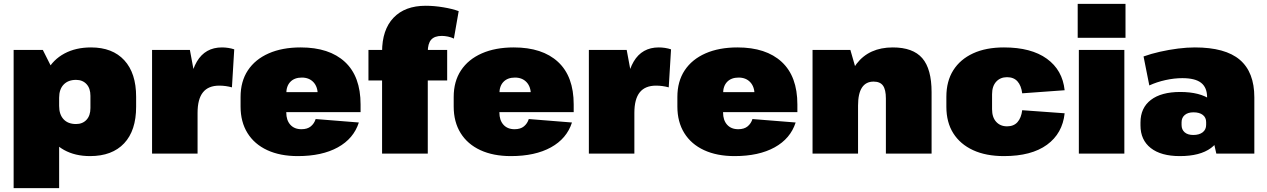

<svg xmlns="http://www.w3.org/2000/svg" viewBox="-20 -800 6598 1000"><path d="M449 13Q371 13 313.5 -19Q256 -51 224.5 -110.5Q193 -170 192 -251V-290Q193 -372 225 -431Q257 -490 316 -521.5Q375 -553 454 -553Q566 -553 627.5 -486Q689 -419 689 -296V-244Q689 -120 626.5 -53.5Q564 13 449 13ZM51 -540H203L288 -371V180H51ZM376 -154Q410 -154 430.5 -176Q451 -198 451 -237V-301Q451 -340 430.5 -362Q410 -384 376 -384Q335 -384 311.5 -359.5Q288 -335 288 -291V-248Q288 -204 311 -179Q334 -154 376 -154Z M772 -540H969L1009 -325V0H772ZM962 -263Q962 -406 1005.5 -479.5Q1049 -553 1136 -553Q1152 -553 1168.5 -550.5Q1185 -548 1200 -543L1188 -345Q1155 -354 1122 -354Q1065 -354 1037 -319Q1009 -284 1009 -212Z M1531 13Q1439 13 1372 -18Q1305 -49 1269 -107Q1233 -165 1233 -245V-295Q1233 -376 1271 -433.5Q1309 -491 1379.5 -522Q1450 -553 1546 -553Q1695 -553 1776.5 -477.5Q1858 -402 1858 -256V-216H1428V-320H1671L1635 -282V-306Q1635 -348 1612.5 -372Q1590 -396 1552 -396Q1514 -396 1492.5 -374Q1471 -352 1471 -312V-214Q1471 -174 1492 -150.5Q1513 -127 1550 -127Q1581 -127 1599 -142Q1617 -157 1624 -180L1849 -162Q1822 -78 1739.5 -32.5Q1657 13 1531 13Z M1970 -530Q1970 -645 2029.5 -707.5Q2089 -770 2197 -770Q2241 -770 2289 -762Q2337 -754 2369 -742L2344 -599Q2330 -606 2313 -609.5Q2296 -613 2281 -613Q2243 -613 2225.5 -593Q2208 -573 2208 -530V0H1970ZM1899 -540H2309V-381H1899Z M2641 13Q2549 13 2482 -18Q2415 -49 2379 -107Q2343 -165 2343 -245V-295Q2343 -376 2381 -433.5Q2419 -491 2489.5 -522Q2560 -553 2656 -553Q2805 -553 2886.5 -477.5Q2968 -402 2968 -256V-216H2538V-320H2781L2745 -282V-306Q2745 -348 2722.5 -372Q2700 -396 2662 -396Q2624 -396 2602.5 -374Q2581 -352 2581 -312V-214Q2581 -174 2602 -150.5Q2623 -127 2660 -127Q2691 -127 2709 -142Q2727 -157 2734 -180L2959 -162Q2932 -78 2849.5 -32.5Q2767 13 2641 13Z M3047 -540H3244L3284 -325V0H3047ZM3237 -263Q3237 -406 3280.5 -479.5Q3324 -553 3411 -553Q3427 -553 3443.5 -550.5Q3460 -548 3475 -543L3463 -345Q3430 -354 3397 -354Q3340 -354 3312 -319Q3284 -284 3284 -212Z M3806 13Q3714 13 3647 -18Q3580 -49 3544 -107Q3508 -165 3508 -245V-295Q3508 -376 3546 -433.5Q3584 -491 3654.5 -522Q3725 -553 3821 -553Q3970 -553 4051.5 -477.5Q4133 -402 4133 -256V-216H3703V-320H3946L3910 -282V-306Q3910 -348 3887.5 -372Q3865 -396 3827 -396Q3789 -396 3767.5 -374Q3746 -352 3746 -312V-214Q3746 -174 3767 -150.5Q3788 -127 3825 -127Q3856 -127 3874 -142Q3892 -157 3899 -180L4124 -162Q4097 -78 4014.5 -32.5Q3932 13 3806 13Z M4594 -287Q4594 -333 4579 -354Q4564 -375 4530 -375Q4490 -375 4469.5 -344Q4449 -313 4449 -250L4376 -163V-221Q4376 -383 4441.5 -468Q4507 -553 4630 -553Q4735 -553 4783.5 -497Q4832 -441 4832 -320V0H4594ZM4212 -540H4409L4449 -401V0H4212Z M5209 13Q5115 13 5048 -18Q4981 -49 4945 -106Q4909 -163 4909 -244V-296Q4909 -377 4945 -434Q4981 -491 5048 -522Q5115 -553 5209 -553Q5351 -553 5432.5 -494Q5514 -435 5525 -330L5304 -314Q5299 -354 5279.5 -376Q5260 -398 5225 -398Q5190 -398 5168.5 -374.5Q5147 -351 5147 -309V-231Q5147 -189 5168.5 -165.5Q5190 -142 5225 -142Q5260 -142 5279.5 -164Q5299 -186 5304 -226L5525 -210Q5514 -105 5433 -46Q5352 13 5209 13Z M5836 -540V0H5599V-540ZM5842 -780V-603H5593V-780Z M6267 -211V-293Q6267 -344 6236 -368.5Q6205 -393 6138 -393Q6096 -393 6050.5 -383Q6005 -373 5966 -355L5936 -506Q5975 -520 6021.5 -530.5Q6068 -541 6115 -547Q6162 -553 6203 -553Q6362 -553 6437.5 -488.5Q6513 -424 6513 -293V0H6315ZM6125 13Q6027 13 5973.5 -29Q5920 -71 5920 -147V-162Q5920 -238 5974 -279.5Q6028 -321 6127 -321Q6230 -321 6287 -280Q6344 -239 6344 -163V-148Q6344 -71 6287 -29Q6230 13 6125 13ZM6195 -97Q6226 -97 6244 -111Q6262 -125 6262 -150V-164Q6262 -188 6244.5 -201.5Q6227 -215 6196 -215Q6167 -215 6150.5 -201Q6134 -187 6134 -163V-149Q6134 -125 6150 -111Q6166 -97 6195 -97Z"/></svg>

Font: Pathway Extreme SemiCondensed Black
Style: Regular
Weight: 900
Width: 4
Version: Version 1.001;gftools[0.9.26]